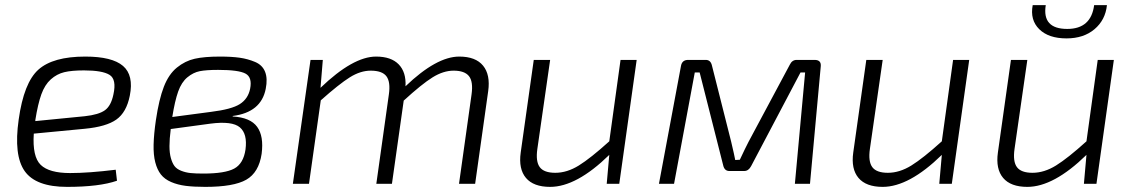

<svg xmlns="http://www.w3.org/2000/svg" viewBox="-20 -718 4427 750"><path d="M432 -55 437 -12Q368 12 242 12Q120 12 76.5 -49.5Q33 -111 53 -251Q73 -395 130 -446Q187 -497 313 -497Q418 -497 460.5 -460.5Q503 -424 487 -344Q474 -279 434.5 -251Q395 -223 311 -215L112 -196Q106 -106 139 -74Q172 -42 254 -42Q326 -42 432 -55ZM118 -245 311 -264Q366 -270 390 -287.5Q414 -305 423 -349Q436 -408 408 -425.5Q380 -443 308 -443Q260 -443 231 -436Q202 -429 178.5 -408Q155 -387 141.5 -349.5Q128 -312 118 -249Z M889 -265V-263Q958 -259 984.5 -222.5Q1011 -186 1002 -117Q991 -44 942 -16Q893 12 782 12Q737 12 705.5 8Q674 4 648.5 -7Q623 -18 608.5 -36.5Q594 -55 586.5 -84Q579 -113 580 -153.5Q581 -194 589 -249Q601 -330 620 -379Q639 -428 671 -454Q703 -480 740.5 -488.5Q778 -497 839 -497Q885 -497 916.5 -492.5Q948 -488 976.5 -476Q1005 -464 1015.5 -437.5Q1026 -411 1018 -371Q1000 -279 889 -265ZM653 -261 804 -281Q885 -291 917 -311.5Q949 -332 957 -371Q966 -416 939 -430.5Q912 -445 832 -445Q786 -445 760.5 -440Q735 -435 712 -416Q689 -397 676 -360.5Q663 -324 653 -261ZM802 -235 647 -214Q642 -175 642 -147.5Q642 -120 647.5 -100.5Q653 -81 661.5 -69.5Q670 -58 687.5 -51Q705 -44 724.5 -42Q744 -40 774 -40Q859 -40 895 -59.5Q931 -79 939 -134Q947 -195 917 -220.5Q887 -246 802 -235Z M1241 -484 1232 -375Q1359 -497 1449 -497Q1508 -497 1537.5 -466.5Q1567 -436 1564 -381Q1685 -497 1774 -497Q1838 -497 1867 -461.5Q1896 -426 1887 -362L1836 0H1773L1822 -349Q1829 -399 1812 -420.5Q1795 -442 1752 -442Q1712 -442 1670 -416Q1628 -390 1557 -325L1511 0H1450L1499 -349Q1506 -398 1489.5 -420Q1473 -442 1428 -442Q1388 -442 1346.5 -416Q1305 -390 1233 -326L1187 0H1124L1193 -484Z M2467 -484 2399 0H2350L2360 -113Q2232 12 2129 12Q2064 12 2034.5 -23Q2005 -58 2014 -122L2065 -484H2129L2079 -136Q2072 -87 2088.5 -65Q2105 -43 2149 -43Q2195 -43 2241 -71.5Q2287 -100 2360 -166L2404 -484Z M3092 -484H3162Q3189 -484 3186 -458L3144 0H3085L3125 -435H3107L2914 -69Q2904 -50 2887 -50H2829Q2810 -50 2805 -72L2713 -435H2694L2613 0H2554L2640 -460Q2644 -484 2668 -484H2737Q2756 -484 2761 -462L2836 -165Q2849 -110 2852 -93L2870 -94Q2892 -141 2904 -164L3065 -465Q3074 -484 3092 -484Z M3766 -484 3698 0H3649L3659 -113Q3531 12 3428 12Q3363 12 3333.5 -23Q3304 -58 3313 -122L3364 -484H3428L3378 -136Q3371 -87 3387.5 -65Q3404 -43 3448 -43Q3494 -43 3540 -71.5Q3586 -100 3659 -166L3703 -484Z M4254 -698H4304Q4298 -640 4255.5 -604Q4213 -568 4146 -568Q4076 -568 4039.5 -604Q4003 -640 4014 -698H4065Q4050 -605 4149 -605Q4242 -605 4254 -698ZM4331 -484 4263 0H4214L4224 -113Q4096 12 3993 12Q3928 12 3898.5 -23Q3869 -58 3878 -122L3929 -484H3993L3943 -136Q3936 -87 3952.5 -65Q3969 -43 4013 -43Q4059 -43 4105 -71.5Q4151 -100 4224 -166L4268 -484Z"/></svg>

Font: Exo 2.0 Light
Style: Italic
Weight: 300
Italic angle: -8°
Designer: Natanael Gama
Version: Version 1.001;PS 001.001;hotconv 1.0.70;makeotf.lib2.5.58329